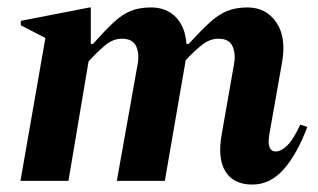

<svg xmlns="http://www.w3.org/2000/svg" viewBox="-20 -486 855 516"><path d="M35 0 102 -384 36 -418V-430L221 -466H224V-368H230Q262 -404 285 -425.5Q308 -447 331 -456.5Q354 -466 386 -466Q427 -466 452.5 -440Q478 -414 481 -368H487Q520 -404 543.5 -425.5Q567 -447 590.5 -456.5Q614 -466 645 -466Q695 -466 722.5 -426Q750 -386 738 -318L704 -126Q696 -79 721 -79Q736 -79 752.5 -95.5Q769 -112 787 -151L806 -145Q778 -71 742 -30.5Q706 10 658 10Q608 10 586 -25Q564 -60 576 -126L609 -314Q614 -341 605 -361.5Q596 -382 567 -382Q543 -382 520.5 -363.5Q498 -345 479 -324L478 -318L423 0H294L350 -314Q355 -341 346 -361.5Q337 -382 307 -382Q283 -382 260.5 -362.5Q238 -343 218 -321L164 0Z"/></svg>

Font: Spectral
Style: Bold Italic
Weight: 700
Italic angle: -10°
Designer: Jean-Baptiste Levee
Foundry: Production Type
Version: Version 2.001